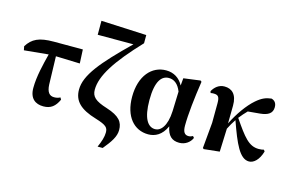

<svg xmlns="http://www.w3.org/2000/svg" viewBox="-124 -1137 2536 1672"><g transform="rotate(15 1144.5 -300.5)"><path d="M306 17C373 17 411 -14 441 -79L431 -97C414 -88 397 -84 376 -84C335 -84 310 -111 307 -181L300 -433L517 -426L511 -551H249C117 -551 57 -521 10 -446L17 -411L235 -432C211 -338 181 -219 181 -116C181 -20 235 17 306 17Z M854 233H900C961 159 998 105 998 46C998 -26 964 -73 845 -111C736 -145 702 -177 702 -240C702 -365 801 -518 1012 -741V-815L603 -834V-708H925C687 -476 569 -336 569 -205C569 -103 631 -41 776 2C878 33 892 53 892 97C892 135 878 180 854 233Z M1251 16C1312 16 1373 -13 1411 -99C1427 -18 1464 17 1531 17C1586 17 1628 -16 1645 -57L1633 -71C1622 -65 1611 -60 1594 -60C1559 -60 1542 -85 1542 -140C1542 -242 1559 -393 1582 -546L1572 -555L1421 -535L1415 -468C1384 -528 1330 -563 1260 -563C1132 -563 1032 -455 1032 -264C1032 -88 1122 16 1251 16ZM1411 -412 1405 -235C1399 -95 1346 -43 1298 -43C1232 -43 1185 -110 1185 -276C1185 -449 1236 -505 1300 -505C1345 -505 1385 -479 1411 -412Z M2160 17C2202 17 2247 -22 2270 -102L2260 -116C2251 -113 2236 -110 2214 -110C2124 -110 2074 -177 1972 -326C1994 -354 2016 -379 2038 -401L2148 -411C2217 -418 2256 -442 2256 -497C2256 -538 2235 -556 2209 -563C2161 -557 2126 -544 2076 -501C2013 -447 1946 -352 1899 -256L1901 -416C1902 -519 1853 -559 1787 -559C1736 -559 1700 -526 1679 -488L1684 -472C1693 -475 1702 -475 1711 -475C1751 -475 1765 -461 1765 -403L1764 -225L1743 7L1752 15L1893 0L1901 -209C1919 -245 1934 -270 1954 -300C2024 -102 2076 17 2160 17Z"/></g></svg>

Font: Noto Serif CJK SC Black
Style: Regular
Weight: 900
Designer: Ryoko NISHIZUKA 西塚涼子 (kana & ideographs); Frank Grießhammer (Latin, Greek & Cyrillic); Wenlong ZHANG 张文龙 (bopomofo); San
Foundry: Adobe
Version: Version 2.001;hotconv 1.1.0;makeotfexe 2.6.0